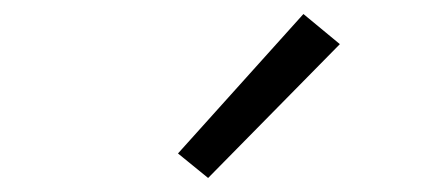

<svg xmlns="http://www.w3.org/2000/svg" viewBox="-20 -809 640 274"><path d="M277 -555 234 -590 413 -789 465 -746Z"/></svg>

Font: Iosevka Custom Light Extended
Style: Regular
Weight: 300
Width: 7
Monospace: yes
Designer: Belleve Invis
Foundry: Belleve Invis
Version: Version 11.2.4; ttfautohint (v1.8.4)